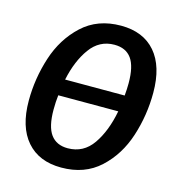

<svg xmlns="http://www.w3.org/2000/svg" viewBox="-107 -798 838 906"><g transform="rotate(15 312.0 -345.0)"><path d="M602 -438Q602 -328 568.5 -224.5Q535 -121 461 -53Q387 15 273 15Q164 15 104 -54Q44 -123 44 -251Q44 -359 77.5 -463Q111 -567 185.5 -636Q260 -705 374 -705Q483 -705 542.5 -636Q602 -567 602 -438ZM184 -391H475Q478 -424 478 -452Q478 -534 450.5 -572Q423 -610 367 -610Q294 -610 249 -548Q204 -486 184 -391ZM465 -311H172Q168 -278 168 -240Q168 -157 196 -119Q224 -81 279 -81Q356 -81 401 -146Q446 -211 465 -311Z"/></g></svg>

Font: Fira Sans Condensed Medium
Style: Italic
Weight: 500
Width: 3
Italic angle: -8°
Designer: bBox Type GmbH & Carrois Corporate GbR & Edenspiekermann AG
Foundry: bBox Type GmbH & Carrois Corporate GbR & Edenspiekermann AG
Version: Version 4.301